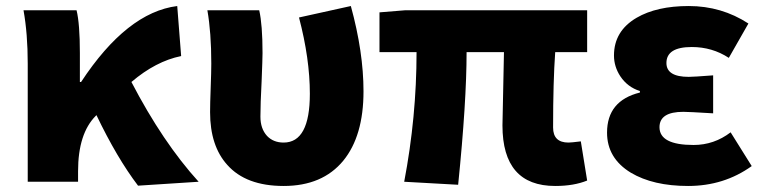

<svg xmlns="http://www.w3.org/2000/svg" viewBox="-20 -603 2537 637"><path d="M438 13Q368 -79 300 -221L298 -219Q239 -160 239 -35V0H72V-392Q72 -491 58 -569H234Q245 -524 245 -427V-331H249Q401 -562 568 -583L581 -417Q497 -400 416 -331Q520 -131 639 0Z M734 -56Q677 -119 677 -231Q677 -258 679 -312Q681 -365 681 -392Q681 -495 668 -569H840Q851 -521 851 -427Q851 -409 848 -334Q844 -258 844 -216Q844 -176 866 -152Q887 -130 921 -130Q1008 -130 1008 -292Q1008 -408 972 -545L1144 -583Q1186 -430 1186 -300Q1186 -152 1119 -70Q1050 14 921 14Q796 14 734 -56Z M1647 -187 1652 -430H1528Q1528 -266 1500 10L1321 0Q1362 -215 1362 -430H1239V-562L1325 -569H1928V-430H1822Q1815 -333 1815 -180Q1815 -130 1866 -130Q1875 -130 1907 -134L1928 -4Q1884 14 1822 14Q1647 14 1647 -187Z M2073 -30Q1994 -78 1994 -163Q1994 -269 2103 -296V-301Q2062 -314 2038 -350Q2017 -382 2017 -419Q2017 -500 2092 -544Q2159 -583 2265 -583Q2374 -583 2463 -525L2398 -411Q2343 -447 2275 -447Q2191 -447 2191 -394Q2191 -348 2265 -348Q2281 -348 2346 -353V-227Q2264 -232 2247 -232Q2168 -232 2168 -181Q2168 -122 2281 -122Q2349 -122 2404 -164L2474 -52Q2382 14 2263 14Q2147 14 2073 -30Z"/></svg>

Font: Source Han Sans CN Heavy
Style: Bold
Weight: 900
Designer: Ryoko NISHIZUKA (kana & ideographs); Paul D. Hunt (Latin, Greek & Cyrillic); Wenlong ZHANG (bopomofo); Sandoll Communica
Foundry: Adobe Systems Incorporated
Version: Version 1.000;PS 1;hotconv 1.0.78;makeotf.lib2.5.61930